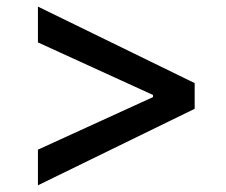

<svg xmlns="http://www.w3.org/2000/svg" viewBox="-20 -574 677 576"><path d="M564 -247.6 93.8 -18.1V-125L439 -282.7V-289.1L93.8 -446.8V-554.2L564 -324.7Z"/></svg>

Font: Inter Display Medium
Style: Regular
Weight: 500
Designer: Rasmus Andersson
Foundry: rsms
Version: Version 4.001;git-9221beed3